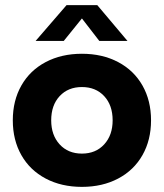

<svg xmlns="http://www.w3.org/2000/svg" viewBox="-20 -720 640 750"><path d="M570 -250Q570 -173 536.5 -114Q503 -55 441.5 -22.5Q380 10 300 10Q220 10 158.5 -22.5Q97 -55 63.5 -114Q30 -173 30 -250Q30 -327 63.5 -386Q97 -445 158.5 -477.5Q220 -510 300 -510Q380 -510 441.5 -477.5Q503 -445 536.5 -386Q570 -327 570 -250ZM420 -250Q420 -309 387 -344.5Q354 -380 300 -380Q246 -380 213 -344.5Q180 -309 180 -250Q180 -192 213 -156Q246 -120 300 -120Q354 -120 387 -156Q420 -192 420 -250ZM478 -560H368L300 -648L229 -560H119L240 -700H360Z"/></svg>

Font: Goli Bold
Style: Regular
Weight: 700
Designer: jaikishan Patel
Foundry: MagicType
Version: Version 1.000